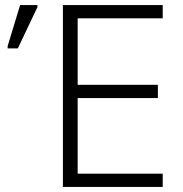

<svg xmlns="http://www.w3.org/2000/svg" viewBox="-20 -734 720 754"><path d="M619 0H227V-714H619V-662H285V-401H600V-349H285V-52H619ZM10 -544V-553L59 -714H127V-706L50 -544Z"/></svg>

Font: RS Noto Sans Light
Style: Regular
Weight: 300
Designer: Monotype Design Team
Foundry: Monotype Imaging Inc.
Version: Version 3.10